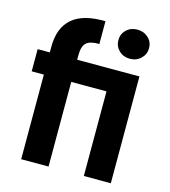

<svg xmlns="http://www.w3.org/2000/svg" viewBox="-115 -870 853 962"><g transform="rotate(15 312.0 -389.0)"><path d="M84 0V-439H21V-554H84V-582Q84 -783 313 -777V-659Q265 -660 245.5 -642Q226 -624 226 -577V-554H549V0H409V-439H226V0ZM536 -649Q513 -627 479 -627Q445 -627 422.5 -649Q400 -671 400 -703Q400 -735 422.5 -756.5Q445 -778 479 -778Q513 -778 536 -756.5Q559 -735 559 -703Q559 -671 536 -649Z"/></g></svg>

Font: SVN-Poppins SemiBold
Style: Regular
Weight: 600
Designer: Ninad Kale (Devanagari), Jonny Pinhorn (Latin)
Foundry: Indian Type Foundry
Version: Version 3.002 2017